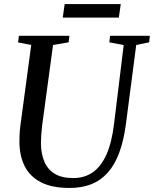

<svg xmlns="http://www.w3.org/2000/svg" viewBox="-20 -920 762 950"><path d="M654 -697.5 603 -306Q592 -222.5 569.2 -162.5Q546.5 -102.5 512 -64.5Q477.5 -26.5 430.8 -8.2Q384 10 324.5 10Q238 10 183.5 -17.8Q129 -45.5 103 -96.2Q77 -147 76 -215.5Q76 -233.5 76.8 -252.8Q77.5 -272 80 -292L134.5 -697.5L69.5 -710L73.5 -743H323.5L319.5 -710.5L242.5 -697.5L188.5 -299Q185.5 -273.5 184 -250.8Q182.5 -228 182.5 -208Q183.5 -158.5 199.5 -120.2Q215.5 -82 250.2 -60.5Q285 -39 342.5 -39Q398.5 -39 439.5 -67.8Q480.5 -96.5 507 -156.2Q533.5 -216 544.5 -308.5L592 -697L521 -710.5L524.5 -743H721.5L718 -710.5ZM300 -900H577.5L568 -833H290.5Z"/></svg>

Font: Merriweather 72pt
Style: Italic
Weight: 400
Italic angle: -7.8°
Version: Version 2.101